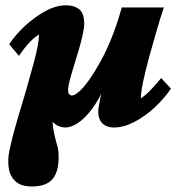

<svg xmlns="http://www.w3.org/2000/svg" viewBox="-20 -463 651 709"><path d="M575.2 -174.8 611.3 -135.7Q586.9 -99.6 551.3 -66.4Q515.6 -33.2 476.1 -12.7Q436.5 7.8 400.4 7.8Q374 7.8 358.4 -7.3Q342.8 -22.5 342.8 -49.8Q342.8 -64.5 349.6 -97.7Q356.4 -130.9 370.6 -179.2Q384.8 -227.5 406.2 -286.1H411.1Q393.6 -205.1 369.1 -148.9Q344.7 -92.8 317.9 -58.1Q291 -23.4 266.1 -7.8Q241.2 7.8 222.7 7.8Q208 7.8 192.9 1Q177.7 -5.9 158.2 -32.2L173.8 -47.9Q172.9 -6.8 178.2 21Q183.6 48.8 189.9 69.3Q196.3 89.8 196.3 109.4Q198.2 168 175.3 196.8Q152.3 225.6 97.7 225.6Q57.6 225.6 37.1 206.5Q16.6 187.5 12.2 157.2Q7.8 127 14.6 93.8Q22.5 55.7 34.2 13.7Q45.9 -28.3 60.5 -76.2Q75.2 -124 89.8 -177.7Q107.4 -238.3 114.3 -269.5Q121.1 -300.8 122.6 -314.5Q124 -328.1 124 -335.9Q105.5 -324.2 87.4 -304.7Q69.3 -285.2 49.8 -256.8L13.7 -299.8Q38.1 -335.9 73.7 -368.7Q109.4 -401.4 148.4 -422.4Q187.5 -443.4 223.6 -443.4Q254.9 -443.4 272.9 -428.2Q291 -413.1 291 -376Q291 -360.4 285.2 -334Q279.3 -307.6 270.5 -277.3Q261.7 -247.1 252.4 -217.8Q243.2 -188.5 237.3 -165.5Q231.4 -142.6 231.4 -132.8Q231.4 -120.1 235.4 -115.2Q239.3 -110.4 246.1 -110.4Q255.9 -110.4 272.5 -125Q289.1 -139.6 309.1 -168Q329.1 -196.3 351.1 -235.8Q373 -275.4 393.1 -325.7Q413.1 -376 429.7 -435.5H585Q573.2 -400.4 559.1 -352.1Q544.9 -303.7 531.2 -253.9Q517.6 -204.1 508.8 -162.6Q500 -121.1 500 -99.6Q517.6 -111.3 536.6 -130.9Q555.7 -150.4 575.2 -174.8Z"/></svg>

Font: Crimson Pro Black
Style: Italic
Weight: 900
Italic angle: -12°
Designer: Jacques Le Bailly
Foundry: Baron von Fonthausen
Version: Version 1.003